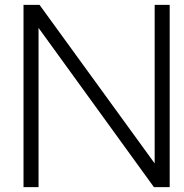

<svg xmlns="http://www.w3.org/2000/svg" viewBox="-20 -772 760 792"><path d="M77 0V-752H143L618 -98V-752H680V0H615L139 -657V0Z"/></svg>

Font: Milkman
Style: Regular
Weight: 300
Designer: Giulia Boggio / Martin Desinde
Version: Version 1.000